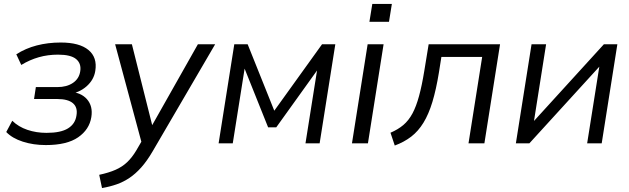

<svg xmlns="http://www.w3.org/2000/svg" viewBox="-20 -727 3192 974"><path d="M212.4 8.9Q149 8.9 95.5 -8.4Q41.9 -25.7 11.7 -57.3L42.2 -114.4Q73.6 -83.7 119 -68.3Q164.3 -53 215.7 -53Q288.3 -53 325.1 -75.8Q361.8 -98.6 367.9 -141.1Q375 -182.1 349.9 -203.4Q324.9 -224.7 270.9 -224.7H152.7L161.9 -285.2H270.8Q318.8 -285.2 350.1 -306.5Q381.5 -327.8 387.1 -365.8Q393.1 -404.8 366.2 -427.3Q339.2 -449.8 274.5 -449.8Q222.5 -449.8 176.8 -436.7Q131 -423.7 87.9 -397.5L62.7 -451.6Q109.7 -481.8 166.4 -496.5Q223.2 -511.3 287.9 -511.3Q382.9 -511.3 428.6 -473.6Q474.4 -435.9 463.4 -367.4Q456.4 -321.9 418.8 -288.8Q381.3 -255.8 327.3 -249.4L329.3 -261.8Q389.7 -259.4 421 -223.9Q452.3 -188.3 443.3 -132.8Q433.3 -69.9 376.4 -30.5Q319.5 8.9 212.4 8.9Z M497.5 227 483.3 159.8Q532.3 149.3 566 134.4Q599.8 119.6 624.8 95.9Q649.8 72.3 671.4 36.1L706 -23.4L702.1 10.7L564.1 -502.3H649.1L760 -60.6H734.2L983.8 -502.3H1071.4L753.7 41.8Q725.4 90 696.6 122.3Q667.8 154.6 637 175.3Q606.2 196 572 208Q537.7 220 497.5 227Z M1089 0 1168.5 -502.3H1236.4L1371.4 -165.4L1613.6 -502.3H1681L1601.5 0H1529.7L1595.1 -412.2H1619L1381.3 -80.9H1340.2L1207.3 -412.7H1226.3L1160.8 0Z M1765.5 0 1845 -502.3H1925.9L1846.5 0ZM1854 -616.4 1868.7 -707.2H1967.9L1953.3 -616.4Z M1982.6 11.3 1960.9 -53.7Q1999.1 -70 2026.2 -92.9Q2053.3 -115.9 2072.4 -151.5Q2091.4 -187 2105.7 -239.5Q2120.1 -292 2132.2 -366.2L2154.5 -502.3H2516.7L2437.3 0H2356.7L2426 -438.2H2219.1L2206.6 -359.1Q2192.5 -272.7 2173.6 -210.2Q2154.7 -147.8 2128.3 -104.7Q2102 -61.6 2066.2 -34Q2030.4 -6.4 1982.6 11.3Z M2597 0 2676.5 -502.3H2750.3L2682.8 -74.8L2655.1 -76.3L3043.3 -502.3H3111.8L3032.4 0H2958.6L3026.5 -428.1L3054.7 -426.5L2665.6 0Z"/></svg>

Font: Mulish ExtraLight
Style: Italic
Weight: 200
Italic angle: -9°
Designer: Vernon Adams
Foundry: Vernon Adams
Version: Version 3.603